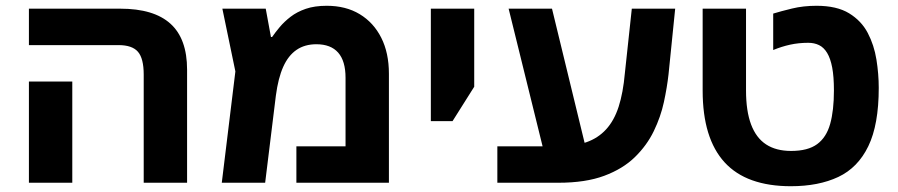

<svg xmlns="http://www.w3.org/2000/svg" viewBox="-20 -632 3104 664"><path d="M477 0V-374Q477 -430 457 -453Q437 -476 390 -476H80V-602H396Q512 -602 569.5 -550Q627 -498 627 -391V0ZM80 0V-350H230V0Z M1110 -612Q1176 -612 1224 -583Q1272 -554 1298.5 -501.5Q1325 -449 1325 -377V0H1005V-126H1175V-363Q1175 -421 1149.5 -450Q1124 -479 1074 -479Q1034 -479 1005.5 -459.5Q977 -440 959.5 -401Q942 -362 934 -301L897 0H747L794 -385L749 -602H899L917 -504H921Q932 -520 947.5 -538.5Q963 -557 985 -574Q1007 -591 1037.5 -601.5Q1068 -612 1110 -612Z M1470 -213V-602H1620V-332L1545 -213Z M1700 0V-126H1911Q1967 -126 2007.5 -140Q2048 -154 2076 -184.5Q2104 -215 2119.5 -263Q2135 -311 2141 -379L2165 -602H2315L2292 -375Q2287 -330 2276 -279Q2265 -228 2241 -178.5Q2217 -129 2175.5 -88.5Q2134 -48 2069.5 -24Q2005 0 1911 0ZM1871 -67 1739 -602H1889L2019 -67Z M2715 12Q2639 12 2581.5 -8.5Q2524 -29 2486 -70.5Q2448 -112 2429 -174Q2410 -236 2410 -319V-602H2560V-319Q2560 -248 2577.5 -201.5Q2595 -155 2629.5 -132.5Q2664 -110 2716 -110Q2774 -110 2806 -133.5Q2838 -157 2851 -203.5Q2864 -250 2864 -319Q2864 -367 2858 -398.5Q2852 -430 2840.5 -449Q2829 -468 2812.5 -476Q2796 -484 2775 -484Q2742 -484 2712.5 -477.5Q2683 -471 2654 -459V-585Q2680 -593 2719 -602.5Q2758 -612 2804 -612Q2874 -612 2916.5 -586Q2959 -560 2981 -518Q3003 -476 3011 -426Q3019 -376 3019 -328Q3019 -201 2983 -126.5Q2947 -52 2879 -20Q2811 12 2715 12Z"/></svg>

Font: Noto Sans
Style: Bold
Weight: 700
Designer: Monotype Design Team
Foundry: Monotype Imaging Inc.
Version: Version 2.000;GOOG;noto-source:20170915:90ef993387c0; ttfaut